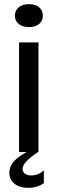

<svg xmlns="http://www.w3.org/2000/svg" viewBox="-20 -735 279 928"><path d="M187 -659Q187 -634 169 -619Q151 -604 120 -604Q89 -604 70.5 -619Q52 -634 52 -659Q52 -684 70.5 -699.5Q89 -715 120 -715Q151 -715 169 -700Q187 -685 187 -659ZM109 0H72V-530H166V0H164Q89 49 89 81Q89 96 100.5 104.5Q112 113 130 113Q164 113 192 89V150Q160 173 117 173Q76 173 50.5 153.5Q25 134 25 98Q25 44 109 0Z"/></svg>

Font: Roundo Medium
Style: Regular
Weight: 500
Designer: Namrata Goyal (Gurmukhi), Shiva Nallaperumal (Latin)
Foundry: Indian Type Foundry
Version: Version 1.000;PS 1.0;hotconv 1.0.88;makeotf.lib2.5.647800